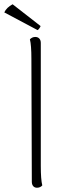

<svg xmlns="http://www.w3.org/2000/svg" viewBox="-43 -870 315 899"><path d="M106 -19 104 -594Q104 -659 97 -686Q108 -697 122 -697Q134 -697 141 -689.5Q148 -682 148 -669V-94Q148 -29 155 -2Q146 9 130 9Q119 9 112.5 1.5Q106 -6 106 -19ZM16 -850 147 -748Q146 -744 141.5 -737.5Q137 -731 133 -729L-23 -812Q-12 -835 16 -850Z"/></svg>

Font: Arima Madurai ExtraLight
Style: Regular
Weight: 275
Designer: Joana Correia and Natanael Gama
Foundry: NDISCOVER
Version: Version 1.020